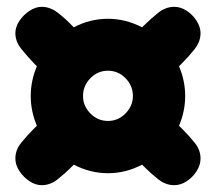

<svg xmlns="http://www.w3.org/2000/svg" viewBox="-20 -612 632 562"><path d="M187 -121Q170 -104 148.5 -87Q127 -70 102 -70Q84 -70 66.5 -81.5Q49 -93 37 -111Q25 -129 25 -148Q25 -173 42 -194Q59 -215 76 -232Q79 -235 82 -238Q85 -241 88 -244Q70 -286 70 -331Q70 -376 88 -418Q85 -421 80 -426Q61 -446 43 -468Q25 -490 25 -515Q25 -533 36.5 -550.5Q48 -568 66 -580Q84 -592 102 -592Q127 -592 149.5 -574.5Q172 -557 191 -537Q194 -534 196 -532Q243 -557 296 -557Q348 -557 396 -532Q398 -534 401 -537Q421 -557 443 -574.5Q465 -592 490 -592Q509 -592 526.5 -580.5Q544 -569 555.5 -551Q567 -533 567 -515Q567 -490 549.5 -468Q532 -446 512 -426Q507 -421 504 -418Q522 -376 522 -331Q522 -286 504 -244Q507 -241 510 -238Q513 -235 516 -232Q533 -215 550 -194Q567 -173 567 -148Q567 -129 555.5 -111Q544 -93 526.5 -81.5Q509 -70 490 -70Q465 -70 443.5 -87Q422 -104 405 -121Q403 -123 400.5 -125.5Q398 -128 396 -130Q348 -105 296 -105Q244 -105 196 -130Q194 -128 191.5 -125.5Q189 -123 187 -121ZM296 -258Q326 -258 347.5 -280Q369 -302 369 -331Q369 -361 347.5 -383Q326 -405 296 -405Q266 -405 244.5 -383Q223 -361 223 -331Q223 -302 244.5 -280Q266 -258 296 -258Z"/></svg>

Font: Cherry Bomb One
Style: Regular
Weight: 400
Designer: satsuyako
Foundry: satsuyako
Version: Version 4.100; ttfautohint (v1.8.3)